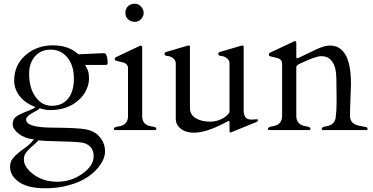

<svg xmlns="http://www.w3.org/2000/svg" viewBox="-20 -697 1999 1029"><path d="M400 -406Q400 -406 531 -412Q542 -412 545.5 -409.5Q549 -407 553 -392.5Q557 -378 557 -365.5Q557 -353 554.5 -351Q552 -349 544 -349H436Q439 -343 442.5 -337.5Q446 -332 451.5 -318Q457 -304 457 -275.5Q457 -247 443 -216Q429 -185 402 -161Q342 -107 248 -107Q223 -107 193 -117Q186 -109 173.5 -102.5Q161 -96 149 -89Q120 -72 120 -56Q120 -14 258 -13Q396 -12 439 -4Q482 4 506 28Q543 65 543 114Q543 155 508 199Q446 277 318 303Q273 312 222 312Q130 312 82 278.5Q34 245 34 198Q34 172 46.5 155Q59 138 77.5 123Q96 108 118.5 92Q141 76 162 50Q115 46 81.5 20.5Q48 -5 48 -30Q48 -55 61 -67Q74 -79 93 -87.5Q112 -96 133 -103.5Q154 -111 170 -123Q115 -144 85.5 -182Q56 -220 56 -265Q56 -348 116.5 -401Q177 -454 263 -454Q349 -454 400 -406ZM160 238Q213 277 287 277Q361 277 421.5 234Q482 191 482 139.5Q482 88 432 70Q409 63 311.5 61Q214 59 186 55Q173 70 159.5 81Q146 92 134.5 103.5Q123 115 115.5 127.5Q108 140 108 159.5Q108 179 122 200Q136 221 160 238ZM251 -431Q178 -431 147 -362Q136 -336 136 -302Q136 -232 165 -186Q200 -130 257 -130Q314 -130 345 -168.5Q376 -207 376 -276Q376 -345 342 -388Q308 -431 251 -431Z M595 0Q590 -1 590 -7Q590 -16 613 -19Q666 -26 666 -74V-333Q666 -353 644 -361Q634 -364 622.5 -366.5Q611 -369 604.5 -371Q598 -373 596.5 -374.5Q595 -376 595 -381.5Q595 -387 602 -391L727 -450Q732 -453 734 -453Q742 -453 742 -441V-74Q742 -26 795 -19Q818 -16 818 -8.5Q818 -1 813 0ZM703 -580Q683 -580 667.5 -592.5Q652 -605 652 -628Q652 -651 666.5 -664Q681 -677 701.5 -677Q722 -677 736 -661.5Q750 -646 750 -628Q750 -610 736.5 -595Q723 -580 703 -580Z M1210 -43Q1208 -51 1204 -48.5Q1200 -46 1172 -32Q1081 14 1020 14Q959 14 932 -25Q922 -40 922 -62V-359Q921 -374 909 -384Q894 -396 878 -397Q862 -398 862 -407.5Q862 -417 869 -418L981 -451Q987 -453 992.5 -453Q998 -453 998 -444V-117Q998 -83 1028.5 -64Q1059 -45 1106 -45Q1153 -45 1191 -74Q1202 -83 1210 -95V-359Q1209 -374 1197 -384Q1182 -396 1166 -397Q1150 -398 1150 -407.5Q1150 -417 1157 -418L1269 -451Q1275 -453 1280.5 -453Q1286 -453 1286 -443V-96Q1289 -75 1298.5 -65.5Q1308 -56 1330 -56L1359 -58Q1362 -58 1362 -52.5Q1362 -47 1354 -43L1224 10Q1218 13 1214 13Q1210 13 1210 1Z M1784 -154 1783 -257Q1783 -320 1772 -345.5Q1761 -371 1744.5 -383.5Q1728 -396 1700 -396Q1672 -396 1581 -353Q1569 -345 1568 -339V-76Q1568 -27 1621 -20Q1644 -16 1644 -8.5Q1644 -1 1639 0H1421Q1416 -1 1416 -7Q1416 -16 1439 -20Q1492 -27 1492 -76V-356Q1492 -377 1470 -385Q1460 -388 1448.5 -390.5Q1437 -393 1430.5 -394.5Q1424 -396 1422.5 -398Q1421 -400 1421 -405.5Q1421 -411 1428 -415L1553 -474Q1558 -477 1560 -477Q1568 -477 1568 -465V-389Q1570 -384 1572 -384Q1575 -384 1593 -393Q1635 -414 1677.5 -433.5Q1720 -453 1748 -453Q1861 -453 1861 -247L1856 -104V-76Q1856 -38 1894 -26Q1911 -21 1925.5 -19Q1940 -17 1945 -15Q1950 -13 1950 -7Q1950 -1 1945 0H1709Q1704 -1 1704 -7Q1704 -16 1727 -20Q1780 -27 1780 -80Q1784 -104 1784 -154Z"/></svg>

Font: Cardo
Style: Regular
Weight: 400
Designer: David J. Perry
Foundry: David J. Perry
Version: Version 1.0451